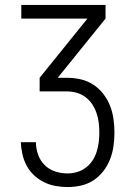

<svg xmlns="http://www.w3.org/2000/svg" viewBox="-20 -540 540 775"><path d="M252 215Q228 215 203.5 210.5Q179 206 157 195Q135 184 117 167Q99 150 87.5 128.5Q76 107 70.5 82.5Q65 58 64 34H125Q125 59 133.5 83.5Q142 108 160 126Q178 144 202.5 152Q227 160 252 160Q272 160 291 154.5Q310 149 326 137Q342 125 353 108.5Q364 92 370 73Q376 54 378.5 34.5Q381 15 381 -5Q381 -25 378.5 -45Q376 -65 369.5 -84Q363 -103 352 -119.5Q341 -136 325 -148Q309 -160 289.5 -165.5Q270 -171 250 -171H140V-226L333 -465H66V-520H406V-465L213 -226H250Q278 -226 305 -220Q332 -214 355.5 -199Q379 -184 396.5 -161.5Q414 -139 424 -113.5Q434 -88 438 -60Q442 -32 442 -5Q442 23 438 50.5Q434 78 424 103.5Q414 129 397 151Q380 173 357 188Q334 203 307 209Q280 215 252 215Z"/></svg>

Font: Iosevka Curly Light
Style: Regular
Weight: 300
Monospace: yes
Designer: Belleve Invis
Foundry: Belleve Invis
Version: Version 22.1.2; ttfautohint (v1.8.4)